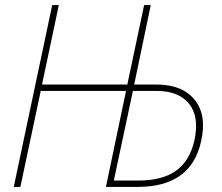

<svg xmlns="http://www.w3.org/2000/svg" viewBox="-20 -734 872 754"><path d="M34 0 185 -714H211L145 -402H480L546 -714H572L507 -402H595Q696 -402 744.5 -342Q793 -282 770 -180Q731 0 521 0H396L475 -377H140L60 0ZM427 -25H523Q618 -25 672 -64Q726 -103 744 -185Q763 -276 722.5 -326.5Q682 -377 594 -377H502Z"/></svg>

Font: Noto Sans SemiCondensed Thin
Style: Italic
Weight: 100
Width: 4
Italic angle: -12°
Designer: Monotype Design Team
Foundry: Monotype Imaging Inc.
Version: Version 2.013; ttfautohint (v1.8.4.7-5d5b)